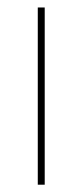

<svg xmlns="http://www.w3.org/2000/svg" viewBox="-20 -506 226 526"><path d="M83.5 0V-485.5H102.5V0Z"/></svg>

Font: Anek Bangla Thin
Style: Regular
Weight: 250
Designer: Sulekha Rajkumar (Bangla), Yesha Goshar (Latin)
Foundry: Ek Type
Version: Version 1.003